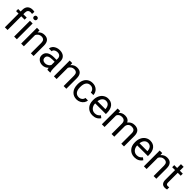

<svg xmlns="http://www.w3.org/2000/svg" viewBox="516 -2647 4543 4543"><g transform="rotate(45 2787.5 -375.0)"><path d="M112.8 0H203.1V-458.5H315.9V-528.3H203.1V-584C203.1 -615.7 210.9 -640.6 227.1 -657.7C243.2 -674.8 265.6 -683.1 294.9 -683.1C312 -683.1 328.6 -681.6 343.8 -678.7L348.6 -752C328.1 -757.3 307.6 -760.3 286.6 -760.3C231.4 -760.3 188.5 -744.6 158.2 -713.9C127.9 -683.1 112.8 -639.2 112.8 -582.5V-528.3H29.3V-458.5H112.8Z M513.7 0V-528.3H423.3V0ZM416 -668.5C416 -653.8 420.4 -641.6 429.7 -631.8C438.5 -622.1 451.7 -617.2 469.2 -617.2C486.8 -617.2 500 -622.1 509.3 -631.8C518.6 -641.6 522.9 -653.8 522.9 -668.5C522.9 -683.1 518.6 -695.3 509.3 -705.6C500 -715.8 486.8 -720.7 469.2 -720.7C451.7 -720.7 438.5 -715.8 429.7 -705.6C420.4 -695.3 416 -683.1 416 -668.5Z M743.7 -528.3H658.2V0H748.5V-376.5C760.7 -401.9 778.3 -422.4 800.3 -438C822.3 -453.6 848.1 -461.4 877.4 -461.4C913.6 -461.4 940.4 -452.1 957.5 -434.1C974.6 -416 982.9 -387.7 983.4 -349.6V0H1073.7V-349.1C1072.8 -475.1 1016.6 -538.1 904.8 -538.1C839.8 -538.1 787.1 -512.7 746.6 -461.9Z M1536.1 0H1630.9V-7.8C1618.7 -36.6 1612.3 -75.2 1612.3 -123.5V-366.7C1610.8 -419.9 1593.3 -461.9 1558.6 -492.7C1523.9 -522.9 1476.6 -538.1 1415.5 -538.1C1377 -538.1 1341.8 -530.8 1310.1 -516.6C1277.8 -502.4 1252.4 -482.9 1233.9 -458.5C1214.8 -433.6 1205.6 -408.2 1205.6 -381.8H1296.4C1296.4 -404.8 1307.1 -424.8 1329.1 -440.9C1351.1 -457 1377.9 -465.3 1410.2 -465.3C1446.8 -465.3 1474.6 -456.1 1493.7 -437.5C1512.7 -418.5 1522 -393.6 1522 -361.8V-320.3H1434.1C1358.4 -320.3 1299.3 -305.2 1257.8 -274.9C1215.8 -244.1 1194.8 -201.7 1194.8 -146.5C1194.8 -101.1 1211.4 -64 1245.1 -34.7C1278.3 -4.9 1320.8 9.8 1373 9.8C1431.2 9.8 1481.4 -12.2 1523.4 -55.7C1526.9 -28.8 1530.8 -10.3 1536.1 0ZM1386.2 -68.8C1356.4 -68.8 1332.5 -76.7 1313.5 -92.8C1294.4 -108.9 1285.2 -130.9 1285.2 -159.2C1285.2 -224.1 1340.3 -256.3 1451.2 -256.3H1522V-147.9C1510.7 -124.5 1492.2 -105.5 1466.8 -90.8C1441.4 -76.2 1414.6 -68.8 1386.2 -68.8Z M1839.4 -528.3H1753.9V0H1844.2V-376.5C1856.4 -401.9 1874 -422.4 1896 -438C1918 -453.6 1943.8 -461.4 1973.1 -461.4C2009.3 -461.4 2036.1 -452.1 2053.2 -434.1C2070.3 -416 2078.6 -387.7 2079.1 -349.6V0H2169.4V-349.1C2168.5 -475.1 2112.3 -538.1 2000.5 -538.1C1935.5 -538.1 1882.8 -512.7 1842.3 -461.9Z M2517.6 -64C2471.2 -64 2435.1 -80.6 2410.2 -113.3C2385.3 -146 2372.6 -192.9 2372.6 -253.9V-271C2372.6 -333.5 2385.3 -381.3 2410.6 -414.6C2435.5 -447.3 2471.2 -463.9 2517.1 -463.9C2551.3 -463.9 2580.1 -453.1 2603.5 -431.2C2626.5 -409.2 2639.6 -380.9 2642.1 -346.7H2727.5C2725.1 -403.3 2704.1 -449.2 2665 -484.9C2625.5 -520.5 2576.2 -538.1 2517.1 -538.1C2468.8 -538.1 2427.2 -526.9 2392.1 -504.9C2356.4 -482.9 2329.6 -451.7 2310.5 -411.6C2291.5 -371.6 2282.2 -325.7 2282.2 -274.4V-259.3C2282.2 -175.8 2303.7 -110.4 2346.2 -62.5C2388.7 -14.2 2445.8 9.8 2517.6 9.8C2553.2 9.8 2587.4 1.5 2619.6 -14.6C2651.4 -30.8 2677.2 -52.7 2696.3 -80.1C2715.3 -107.4 2726.1 -136.2 2727.5 -166.5H2642.1C2639.6 -137.2 2626 -112.8 2602.1 -93.3C2578.1 -73.7 2549.8 -64 2517.6 -64Z M3048.3 9.8C3136.7 9.8 3203.1 -24.4 3247.6 -92.3L3192.4 -135.3C3175.8 -113.8 3156.2 -96.7 3134.3 -83.5C3112.3 -70.3 3085 -64 3053.2 -64C3008.3 -64 2971.2 -80.1 2942.4 -112.3C2913.1 -144 2897.9 -186 2896.5 -238.3H3254.4V-275.9C3254.4 -360.4 3235.4 -424.8 3197.3 -470.2C3159.2 -515.6 3106 -538.1 3037.1 -538.1C2995.1 -538.1 2956.1 -526.4 2920.4 -503.4C2884.3 -480 2856.4 -447.8 2836.4 -406.7C2816.4 -365.2 2806.2 -318.4 2806.2 -266.1V-249.5C2806.2 -170.9 2828.6 -107.9 2873.5 -61C2918.5 -13.7 2976.6 9.8 3048.3 9.8ZM3037.1 -463.9C3074.7 -463.9 3105 -451.2 3127 -426.3C3148.9 -400.9 3161.6 -365.2 3164.1 -319.3V-312.5H2899.4C2905.3 -360.4 2920.4 -397.5 2945.3 -424.3C2970.2 -450.7 3000.5 -463.9 3037.1 -463.9Z M3443.8 -528.3H3358.4V0H3448.7V-385.7C3470.7 -436 3511.2 -461.4 3570.3 -461.4C3645.5 -461.4 3683.1 -422.9 3683.1 -346.2V0H3773.9V-350.6C3777.3 -384.3 3790.5 -411.6 3812.5 -431.6C3834.5 -451.7 3862.3 -461.4 3896 -461.4C3936.5 -461.4 3965.8 -452.1 3982.9 -433.6C4000 -414.6 4008.8 -386.2 4008.8 -348.6V0H4099.1V-354C4097.2 -476.6 4038.1 -538.1 3922.4 -538.1C3883.8 -538.1 3850.6 -530.3 3822.8 -514.6C3794.4 -499 3771.5 -478.5 3753.9 -453.1C3727.1 -509.8 3676.8 -538.1 3603 -538.1C3537.1 -538.1 3484.9 -515.1 3446.3 -469.7Z M4454.6 9.8C4543 9.8 4609.4 -24.4 4653.8 -92.3L4598.6 -135.3C4582 -113.8 4562.5 -96.7 4540.5 -83.5C4518.6 -70.3 4491.2 -64 4459.5 -64C4414.6 -64 4377.4 -80.1 4348.6 -112.3C4319.3 -144 4304.2 -186 4302.7 -238.3H4660.6V-275.9C4660.6 -360.4 4641.6 -424.8 4603.5 -470.2C4565.4 -515.6 4512.2 -538.1 4443.4 -538.1C4401.4 -538.1 4362.3 -526.4 4326.7 -503.4C4290.5 -480 4262.7 -447.8 4242.7 -406.7C4222.7 -365.2 4212.4 -318.4 4212.4 -266.1V-249.5C4212.4 -170.9 4234.9 -107.9 4279.8 -61C4324.7 -13.7 4382.8 9.8 4454.6 9.8ZM4443.4 -463.9C4481 -463.9 4511.2 -451.2 4533.2 -426.3C4555.2 -400.9 4567.9 -365.2 4570.3 -319.3V-312.5H4305.7C4311.5 -360.4 4326.7 -397.5 4351.6 -424.3C4376.5 -450.7 4406.7 -463.9 4443.4 -463.9Z M4850.6 -528.3H4765.1V0H4855.5V-376.5C4867.7 -401.9 4885.3 -422.4 4907.2 -438C4929.2 -453.6 4955.1 -461.4 4984.4 -461.4C5020.5 -461.4 5047.4 -452.1 5064.5 -434.1C5081.5 -416 5089.8 -387.7 5090.3 -349.6V0H5180.7V-349.1C5179.7 -475.1 5123.5 -538.1 5011.7 -538.1C4946.8 -538.1 4894 -512.7 4853.5 -461.9Z M5439.5 -656.2H5349.1V-528.3H5252.9V-458.5H5349.1V-130.9C5349.1 -85.9 5359.4 -51.3 5379.9 -26.9C5400.4 -2.4 5430.7 9.8 5471.2 9.8C5493.7 9.8 5516.6 6.3 5540.5 0V-73.2C5522.5 -69.3 5507.8 -67.4 5497.6 -67.4C5476.6 -67.4 5461.4 -72.8 5452.6 -83.5C5443.8 -93.8 5439.5 -109.9 5439.5 -130.9V-458.5H5538.1V-528.3H5439.5Z"/></g></svg>

Font: Vazir
Style: Regular
Weight: 400
Designer: Saber Rastikerdar
Foundry: Saber Rastikerdar
Version: Version 27.002;January 24, 2021;FontCreator 13.0.0.2683 64-b